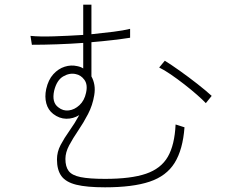

<svg xmlns="http://www.w3.org/2000/svg" viewBox="-20 -786 1040 819"><path d="M428 13Q350 13 305.5 2Q261 -9 242 -35Q223 -61 223 -106Q223 -138 238.5 -167.5Q254 -197 276.5 -228.5Q299 -260 318 -295Q292 -279 262.5 -279.5Q233 -280 207 -300Q185 -317 177.5 -345Q170 -373 177 -406Q186 -446 207.5 -469.5Q229 -493 256 -501.5Q283 -510 309 -504Q325 -501 335 -494V-603Q280 -599 223 -597Q166 -595 116 -595L110 -633Q149 -629 210 -631Q271 -633 335 -637V-766H370V-640Q420 -645 463.5 -650.5Q507 -656 535 -663V-625Q503 -620 460.5 -615Q418 -610 370 -606V-460Q379 -444 382.5 -424Q386 -404 382 -380Q375 -337 355.5 -299.5Q336 -262 313.5 -229Q291 -196 275 -166Q259 -136 259 -108Q259 -75 273 -56.5Q287 -38 324 -30.5Q361 -23 428 -23Q539 -23 603 -45Q667 -67 696 -117.5Q725 -168 729 -255Q730 -255 739 -252Q748 -249 757.5 -246Q767 -243 767 -243Q760 -148 725 -91.5Q690 -35 618 -11Q546 13 428 13ZM229 -328Q249 -312 273.5 -315Q298 -318 319 -337.5Q340 -357 347 -390Q355 -425 340 -445.5Q325 -466 303 -470Q277 -476 249.5 -460Q222 -444 211 -399Q200 -349 229 -328ZM858 -346Q845 -360 820.5 -381.5Q796 -403 766.5 -426Q737 -449 708.5 -468.5Q680 -488 659 -498L683 -527Q709 -511 747 -484Q785 -457 822 -428Q859 -399 883 -377Z"/></svg>

Font: Zen Kaku Gothic New Light
Style: Regular
Weight: 300
Designer: Yoshimichi Ohira
Foundry: Positype
Version: Version 1.002